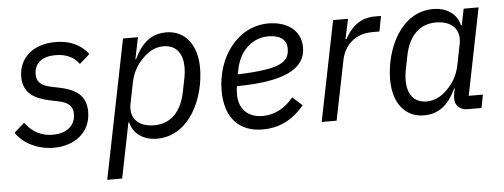

<svg xmlns="http://www.w3.org/2000/svg" viewBox="-49 -657 2588 986"><g transform="rotate(-5 1245.5 -164.0)"><path d="M209 12C319 12 400 -53 400 -157C400 -243 345 -276 262 -293L223 -301C165 -313 148 -336 148 -372C148 -424 183 -461 258 -461C319 -461 356 -437 379 -405L432 -452C393 -501 340 -528 264 -528C135 -528 73 -451 73 -365C73 -280 133 -248 211 -232L250 -224C310 -212 326 -187 326 -152C326 -89 277 -55 209 -55C149 -55 103 -81 67 -129L14 -82C55 -22 130 12 209 12Z M467 200H544L601 -84H605C620 -19 678 12 740 12C911 12 992 -179 992 -331C992 -453 929 -528 835 -528C759 -528 710 -490 668 -404H665L688 -516H611ZM733 -58C641 -58 607 -114 620 -178L641 -283C651 -335 673 -374 706 -407C736 -437 769 -458 814 -458C883 -458 913 -408 913 -341C913 -324 911 -307 908 -290L893 -215C873 -115 817 -58 733 -58Z M1287 12C1361 12 1436 -16 1500 -94L1450 -139C1410 -90 1357 -57 1292 -57C1212 -57 1169 -106 1169 -179C1169 -190 1170 -207 1172 -221C1412 -223 1528 -277 1528 -390C1528 -483 1450 -528 1362 -528C1200 -528 1092 -375 1092 -204C1092 -64 1164 12 1287 12ZM1354 -462C1403 -462 1449 -446 1449 -391C1449 -320 1403 -289 1182 -281L1188 -310C1207 -402 1273 -462 1354 -462Z M1667 0 1729 -307C1743 -377 1795 -437 1890 -437H1926L1941 -516H1909C1825 -516 1782 -464 1754 -413H1749L1771 -516H1694L1590 0Z M2414 0 2427 -68H2354L2444 -516H2367L2350 -432H2346C2331 -497 2273 -528 2211 -528C2040 -528 1959 -337 1959 -185C1959 -63 2022 12 2116 12C2192 12 2241 -26 2283 -112H2286L2281 -89C2279 -79 2278 -70 2278 -62C2278 -25 2300 0 2345 0ZM2137 -58C2068 -58 2038 -108 2038 -175C2038 -192 2040 -209 2043 -226L2058 -301C2078 -401 2134 -458 2218 -458C2310 -458 2344 -402 2331 -338L2310 -233C2300 -181 2278 -142 2245 -109C2215 -79 2182 -58 2137 -58Z"/></g></svg>

Font: LVC Sans
Style: Italic
Weight: 400
Italic angle: -11.31°
Designer: Mike Abbink, Paul van der Laan, Pieter van Rosmalen
Foundry: Bold Monday
Version: Version 3.0